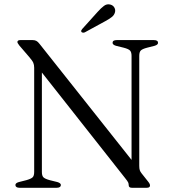

<svg xmlns="http://www.w3.org/2000/svg" viewBox="-20 -890 818 910"><path d="M268.5 -13Q268.5 -7 263.5 -3.5Q258.5 0 248.5 0H72.5Q63 0 58 -3.5Q53 -7 53 -13Q53 -22.5 69 -27L104.5 -36Q127.5 -42.5 134.8 -49.8Q142 -57 142 -75V-569Q142 -582.5 137.8 -592.5Q133.5 -602.5 117.5 -621L71.5 -674.5Q66.5 -681.5 64.5 -684.8Q62.5 -688 62.5 -691Q62.5 -695.5 66.2 -697.8Q70 -700 76 -700H135Q145 -700 152.2 -696.2Q159.5 -692.5 167.5 -682L621.5 -109.5L603.5 -80.5V-625Q603.5 -642.5 596.5 -650.2Q589.5 -658 566 -664L529.5 -673Q513.5 -678 513.5 -687Q513.5 -693.5 518.5 -696.8Q523.5 -700 533.5 -700H709.5Q719 -700 724 -696.8Q729 -693.5 729 -687Q729 -678 713 -673L677.5 -664Q654.5 -658 647.2 -650.5Q640 -643 640 -625V-104Q640 -91 642.5 -83.5Q645 -76 651 -68.5L681.5 -30Q687.5 -22.5 689.2 -18.5Q691 -14.5 691 -10.5Q691 -6 687.5 -3Q684 0 675.5 0H605Q590 0 590 -12.5Q590 -19.5 587.5 -25.2Q585 -31 572.5 -46.5L153.5 -578L178.5 -600.5V-75Q178.5 -57.5 185.5 -50Q192.5 -42.5 216 -36L252.5 -27Q268.5 -22 268.5 -13ZM442.5 -833.5Q459 -852 472.8 -862.2Q486.5 -872.5 502.5 -868.5Q516 -865 522 -854.2Q528 -843.5 525 -832Q521.5 -818.5 509.8 -809.2Q498 -800 480.5 -790.5L382.5 -737Q378.5 -735 374 -735.2Q369.5 -735.5 366.5 -738Q363.5 -742 365.2 -745.8Q367 -749.5 370 -753Z"/></svg>

Font: Fraunces Light
Style: Regular
Weight: 300
Version: Version 1.000;[b76b70a41]